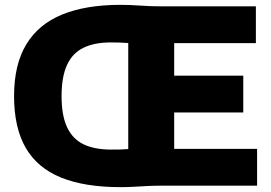

<svg xmlns="http://www.w3.org/2000/svg" viewBox="-20 -766 1116 792"><path d="M477.5 6Q329.5 6 232 -33.5Q134.5 -73 86.2 -156Q38 -239 38 -370Q38 -499.5 88.5 -583Q139 -666.5 236.8 -706.2Q334.5 -746 476.5 -746Q515.5 -746 557.2 -743Q599 -740 638 -740H1035.5V-588H698.5V-152H1040.5V0H639Q613 0 585.2 1.5Q557.5 3 529.8 4.5Q502 6 477.5 6ZM438 -149Q455 -149 473 -149.2Q491 -149.5 509 -151V-588.5Q490 -590 472.5 -590.5Q455 -591 437 -591Q370 -591 324.8 -569.2Q279.5 -547.5 256.8 -498.8Q234 -450 234 -369Q234 -289 257 -240.5Q280 -192 325.2 -170.5Q370.5 -149 438 -149ZM622.5 -302V-454H983.5V-302Z"/></svg>

Font: Encode Sans SC Condensed Thin ExtraBold
Style: Regular
Weight: 800
Version: Version 3.002